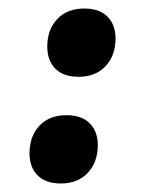

<svg xmlns="http://www.w3.org/2000/svg" viewBox="-20 -475 340 450"><path d="M164.2 -295Q128.3 -295 109.6 -314.2Q90.8 -333.3 90.8 -365.8Q90.8 -405.8 114.2 -430.4Q137.5 -455 177.5 -455Q213.3 -455 232.1 -435.8Q250.8 -416.7 250.8 -385Q250.8 -345 227.5 -320Q204.2 -295 164.2 -295ZM122.5 -45Q86.7 -45 67.9 -64.2Q49.2 -83.3 49.2 -115.8Q49.2 -155.8 72.5 -180.4Q95.8 -205 135.8 -205Q171.7 -205 190.4 -185.8Q209.2 -166.7 209.2 -135Q209.2 -95 185.8 -70Q162.5 -45 122.5 -45Z"/></svg>

Font: Familjen Grotesk GF
Style: Bold Italic
Weight: 700
Designer: Anders Wikstroem, Jonas Baeckman, Matilda Gysing, Kristian Moeller
Foundry: Familjen STHML AB
Version: Version 2.000; Beta; Release 4; Build 6